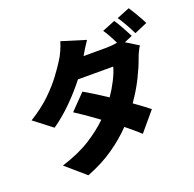

<svg xmlns="http://www.w3.org/2000/svg" viewBox="-163 -1045 1326 1314"><g transform="rotate(-20 500.0 -388.0)"><path d="M787 -830Q800 -812 814.5 -786.5Q829 -761 842.5 -736Q856 -711 865 -693L806 -668L895 -613Q885 -597 874.5 -575.5Q864 -554 856 -531Q837 -476 801 -403.5Q765 -331 713 -257Q745 -234 773.5 -213Q802 -192 823 -175L707 -37Q688 -55 661.5 -77.5Q635 -100 604 -125Q540 -58 455.5 0.5Q371 59 260 102L119 -20Q248 -61 331.5 -114.5Q415 -168 473 -225Q380 -294 309 -339L417 -450Q452 -430 494 -404Q536 -378 579 -349Q612 -397 638 -448.5Q664 -500 674 -539H417Q362 -468 293.5 -400Q225 -332 154 -283L23 -384Q112 -439 172.5 -497.5Q233 -556 273.5 -610.5Q314 -665 340 -707Q354 -728 369.5 -762.5Q385 -797 393 -826L568 -772Q552 -749 535.5 -722.5Q519 -696 508 -676H674Q716 -676 754 -684Q741 -711 725 -740.5Q709 -770 693 -792ZM910 -878Q923 -859 938 -833.5Q953 -808 967 -783.5Q981 -759 989 -742L895 -702Q880 -733 858 -772.5Q836 -812 816 -840Z"/></g></svg>

Font: Source Han Sans CN Heavy
Style: Regular
Weight: 900
Designer: Ryoko NISHIZUKA 西塚涼子 (kana, bopomofo & ideographs); Paul D. Hunt (Latin, Greek & Cyrillic); Sandoll Communications 산돌커뮤니
Foundry: Adobe
Version: Version 2.000;hotconv 1.0.107;makeotfexe 2.5.65593